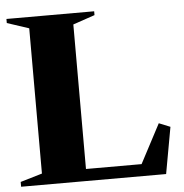

<svg xmlns="http://www.w3.org/2000/svg" viewBox="-51 -749 765 798"><g transform="rotate(-5 331.5 -350.0)"><path d="M5 0V-20L96 -47V-653L5 -683V-700H371V-684L280 -653V-50H512L598 -213L645 -194L610 0Z"/></g></svg>

Font: Wittgenstein Black
Style: Regular
Weight: 900
Designer: Jörg Drees
Foundry: Jörg Drees
Version: Version 1.303; ttfautohint (v1.8.4.7-5d5b)